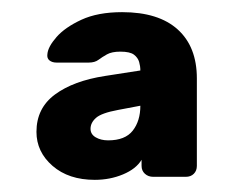

<svg xmlns="http://www.w3.org/2000/svg" viewBox="-20 -725 399 316"><path d="M136 -429Q93 -429 66.5 -452Q40 -475 40 -508Q40 -547 70.5 -569.5Q101 -592 153 -600L211 -609Q211 -616 209 -623Q207 -630 200.5 -635Q194 -640 178 -640Q164 -640 156 -635.5Q148 -631 142 -626.5Q136 -622 126 -622H73Q66 -622 61.5 -625.5Q57 -629 58 -636Q59 -648 73 -664Q87 -680 114 -692.5Q141 -705 181 -705Q241 -705 272.5 -676.5Q304 -648 304 -596V-452Q304 -444 299 -439Q294 -434 286 -434H232Q224 -434 218.5 -439Q213 -444 213 -452V-462Q204 -447 182.5 -438Q161 -429 136 -429ZM158 -494Q186 -494 198.5 -510Q211 -526 211 -551L174 -544Q147 -539 138 -531Q129 -523 129 -513Q129 -504 137.5 -499Q146 -494 158 -494Z"/></svg>

Font: Rubik SemiBold
Style: Regular
Weight: 600
Designer: Hubert and Fischer
Foundry: Hubert and Fischer
Version: Version 2.300;gftools[0.9.30]